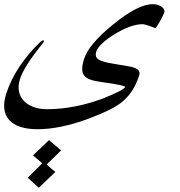

<svg xmlns="http://www.w3.org/2000/svg" viewBox="-126 -449 858 913"><path d="M58.6 443.8 5.9 396 74.7 327.6Q64.5 318.4 53.2 308.6Q42 298.8 30.8 290L106.9 217.3L164.6 266.1L96.2 333Q105.5 341.8 116 351.1Q126.5 360.4 137.2 368.7ZM654.8 -388.2Q653.3 -383.8 647.2 -371.6Q641.1 -359.4 634 -346.9Q627 -334.5 620.6 -324.7Q614.3 -314.9 612.3 -314.9Q613.3 -314.9 605.7 -317.9Q598.1 -320.8 587.9 -324.5Q577.6 -328.1 567.4 -331.1Q557.1 -334 552.2 -334Q523.9 -334 489.7 -321.5Q455.6 -309.1 417.5 -285.6Q380.9 -262.7 359.1 -241.7Q337.4 -220.7 332 -204.6Q326.2 -185.5 333.5 -175Q340.8 -164.6 360.8 -157.7Q380.9 -150.9 412.8 -146Q444.8 -141.1 487.8 -133.3Q546.9 -123 536.1 -91.3Q522.5 -47.9 500.5 -15.1Q478.5 17.6 447.8 41Q425.8 57.6 389.6 75.4Q353.5 93.3 299.3 113.8Q229 140.1 167.2 152.8Q105.5 165.5 52.2 165.5Q4.9 165.5 -29.1 154.3Q-63 143.1 -82.3 121.6Q-101.6 100.1 -105.5 68.8Q-109.4 37.6 -96.7 -2.4Q-76.2 -66.9 -36.1 -128.2Q3.9 -189.5 62 -246.1Q67.4 -251.5 72.3 -254.4Q77.1 -257.3 79.6 -257.3Q84 -257.3 82 -252Q80.1 -245.6 77.1 -242.2V-242.7Q32.2 -187.5 4.9 -144.5Q-22.5 -101.6 -31.2 -71.8Q-41 -41 -35.9 -14.9Q-30.8 11.2 -13.2 30Q4.4 48.8 32.7 59.6Q61 70.3 97.2 70.3Q164.1 70.3 232.7 56.6Q301.3 43 366.7 18.1Q413.6 -1 440.2 -14.6Q466.8 -28.3 469.2 -36.1Q470.2 -39.1 441.7 -45.2Q413.1 -51.3 354 -59.1Q322.8 -63.5 303.2 -70.6Q283.7 -77.6 274.2 -90.1Q264.6 -102.5 264.9 -121.8Q265.1 -141.1 273.9 -168.9Q295.4 -238.3 413.6 -334Q472.7 -381.8 519 -405.5Q565.4 -429.2 601.6 -429.2Q612.8 -429.2 623.5 -426Q634.3 -422.9 642.1 -417.2Q649.9 -411.6 653.8 -404.1Q657.7 -396.5 654.8 -388.2Z"/></svg>

Font: XB Zar
Style: Italic
Weight: 400
Italic angle: -12°
Designer: Behnam
Foundry: Irmug
Version: Version 8.005 2009